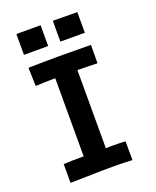

<svg xmlns="http://www.w3.org/2000/svg" viewBox="-153 -925 825 1016"><g transform="rotate(-20 259.0 -417.0)"><path d="M270.5 -836.4 408.2 -835V-718.8L270.5 -719.2ZM65.4 -836.4H201.7V-719.2H65.4ZM64.5 -646.5Q159.7 -648.9 236.8 -648.9Q296.9 -648.9 416.5 -647.5L416 -544.4Q384.3 -544.4 354.7 -545.7Q325.2 -546.9 303.7 -546.9V-106.9Q314.5 -106.9 322.8 -107.2Q331.1 -107.4 343.8 -107.4Q380.4 -107.4 414.1 -105.5L414.6 0.5Q364.7 -2.4 312 -2.4Q301.3 -2.4 276.4 -2.2Q251.5 -2 236.3 -2Q223.1 -2 165.8 -0.2Q108.4 1.5 65.4 1.5V-104Q117.2 -106.4 153.3 -106.4H178.7V-546.4Q109.4 -545.4 67.4 -543Z"/></g></svg>

Font: Fantasque Sans Mono
Style: Bold
Weight: 700
Monospace: yes
Designer: Jany Belluz
Version: Version 1.8.0 ; ttfautohint (v1.8.2)